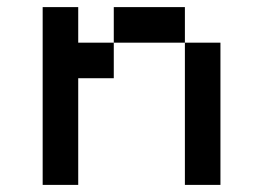

<svg xmlns="http://www.w3.org/2000/svg" viewBox="-20 -520 740 540"><path d="M200 -500H100V0H200V-300H300V-400H200ZM300 -400H500V-500H300ZM500 0H600V-400H500Z"/></svg>

Font: FT88
Style: Regular
Weight: 400
Designer: Ange Degheest & Mandy Elbé
Foundry: Velvetyne Type Foundry
Version: Version 1.000;FEAKit 1.0